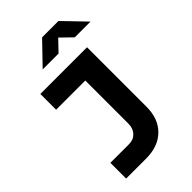

<svg xmlns="http://www.w3.org/2000/svg" viewBox="-282 -884 1163 1163"><g transform="rotate(-45 300.0 -302.5)"><path d="M75 180V45H235Q273 45 296.5 20Q320 -5 320 -45V-415H70V-550H470V-40Q470 62 410 121Q350 180 246 180ZM185 -645 320 -785H460L595 -645H460L388 -715L321 -645Z"/></g></svg>

Font: JetBrains Mono NL ExtraBold
Style: Regular
Weight: 800
Designer: Philipp Nurullin, Konstantin Bulenkov
Foundry: JetBrains
Version: Version 2.304; ttfautohint (v1.8.4.7-5d5b)